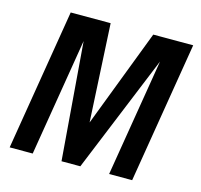

<svg xmlns="http://www.w3.org/2000/svg" viewBox="-106 -851 1012 966"><g transform="rotate(15 400.0 -367.5)"><path d="M25 0 146 -735H354L381 -225L576 -735H784L663 0H543L644 -613L393 0H295L246 -613L145 0Z"/></g></svg>

Font: Iosevka Aile Oblique
Style: Bold
Weight: 700
Italic angle: -9°
Designer: Belleve Invis
Foundry: Belleve Invis
Version: Version 31.1.0; ttfautohint (v1.8.4)